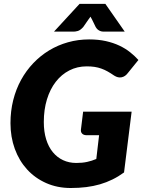

<svg xmlns="http://www.w3.org/2000/svg" viewBox="-20 -934 715 962"><path d="M396.5 -374.5H639.5L601.5 -70Q573.5 -49.5 543.5 -34.8Q513.5 -20 480.8 -10.5Q448 -1 411.8 3.5Q375.5 8 334.5 8Q267 8 211.2 -16.8Q155.5 -41.5 115.8 -85Q76 -128.5 54.2 -188Q32.5 -247.5 32.5 -317Q32.5 -377.5 46.2 -432.2Q60 -487 85.5 -533.5Q111 -580 146.8 -617.5Q182.5 -655 226.2 -681.5Q270 -708 320.5 -722.2Q371 -736.5 426.5 -736.5Q473 -736.5 510.8 -728Q548.5 -719.5 578.5 -705.2Q608.5 -691 632 -672.2Q655.5 -653.5 673.5 -633.5L620.5 -568Q607.5 -550.5 589.5 -546.8Q571.5 -543 552.5 -555Q535 -567 519.5 -575.8Q504 -584.5 488 -590.2Q472 -596 454.2 -598.8Q436.5 -601.5 414.5 -601.5Q367 -601.5 327.5 -581.2Q288 -561 259.5 -524.2Q231 -487.5 215.2 -436Q199.5 -384.5 199.5 -322.5Q199.5 -274.5 211.2 -236.2Q223 -198 244.5 -171.8Q266 -145.5 296 -131.5Q326 -117.5 362.5 -117.5Q392.5 -117.5 416.5 -122.8Q440.5 -128 462.5 -137.5L476.5 -256.5H414.5Q399.5 -256.5 391.8 -264.2Q384 -272 385.5 -284.5ZM605 -775.5H502Q497.5 -775.5 492.5 -776Q487.5 -776.5 481.8 -778.8Q476 -781 470.2 -785.5Q464.5 -790 459.5 -798.5L440.5 -837.5Q438.5 -841 436.8 -844Q435 -847 433.5 -850.5Q431 -847 428.8 -844Q426.5 -841 424 -837.5L397 -798.5Q382 -782 369.8 -778.8Q357.5 -775.5 349 -775.5H250.5L378.5 -914.5H508Z"/></svg>

Font: Lato ExtraBold
Style: Italic
Weight: 800
Italic angle: -7°
Designer: Lukasz Dziedzic with Adam Twardoch and Botio Nikoltchev
Foundry: tyPoland Lukasz Dziedzic
Version: Version 2.015; 2015-08-06; http://www.latofonts.com/